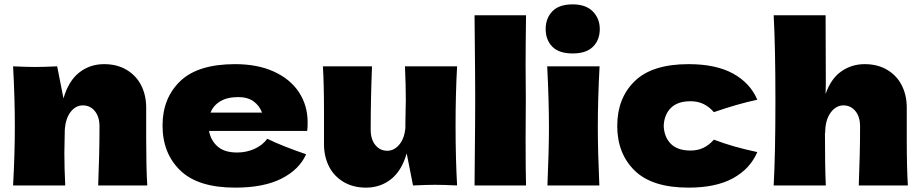

<svg xmlns="http://www.w3.org/2000/svg" viewBox="-20 -850 4221 880"><path d="M430 0Q436 -147 436 -271Q436 -315 414.5 -341Q393 -367 360 -367Q327 -367 304 -337.5Q281 -308 277 -257Q275 -181 275 -149Q275 -81 279 0H40Q48 -144 48 -272Q48 -400 40 -546Q106 -543 141 -543Q178 -543 242 -546L271 -399Q294 -479 343 -517.5Q392 -556 457 -556Q517 -556 561 -529.5Q605 -503 627.5 -458Q650 -413 650 -357V-213Q650 -80 655 0Z M1264 -250H938Q946 -206 977.5 -178.5Q1009 -151 1067 -151Q1109 -151 1146 -167.5Q1183 -184 1205 -214Q1272 -181 1383 -143Q1352 -73 1270.5 -31.5Q1189 10 1058 10Q888 10 806.5 -68.5Q725 -147 725 -275Q725 -400 806 -478Q887 -556 1058 -556Q1160 -556 1235 -522Q1310 -488 1350 -427.5Q1390 -367 1390 -289Q1390 -263 1388 -250ZM945 -334H1181Q1169 -366 1142 -385.5Q1115 -405 1072 -405Q1022 -405 990 -386Q958 -367 945 -334Z M2068 -274Q2068 -127 2075 0Q2011 -3 1974 -3Q1939 -3 1873 0L1844 -147Q1821 -67 1772 -28.5Q1723 10 1658 10Q1598 10 1554 -16.5Q1510 -43 1487.5 -88Q1465 -133 1465 -189V-333Q1465 -466 1460 -546H1685Q1679 -399 1679 -255Q1679 -211 1700.5 -185Q1722 -159 1755 -159Q1786 -159 1809.5 -186.5Q1833 -214 1838 -262V-285Q1840 -363 1840 -393Q1840 -462 1836 -546H2075Q2068 -420 2068 -274Z M2389 -216Q2389 -67 2391 0H2155L2156 -113Q2158 -299 2158 -400Q2158 -496 2156 -672L2155 -780H2391Q2389 -638 2389 -548Q2389 -448 2390 -400Q2389 -340 2389 -216Z M2481 -717Q2481 -766 2511.5 -798Q2542 -830 2605 -830Q2665 -830 2697 -797.5Q2729 -765 2729 -717Q2729 -667 2698 -636Q2667 -605 2605 -605Q2542 -605 2511.5 -636Q2481 -667 2481 -717ZM2489 0Q2496 -161 2496 -266Q2496 -391 2488 -546H2728Q2720 -397 2720 -266Q2720 -156 2727 0Z M3145 -160Q3178 -160 3204 -172.5Q3230 -185 3252 -210Q3337 -177 3451 -153Q3418 -76 3339.5 -33Q3261 10 3136 10Q2969 10 2889 -68Q2809 -146 2809 -273Q2809 -400 2889 -478Q2969 -556 3136 -556Q3261 -556 3339.5 -513Q3418 -470 3451 -393Q3362 -374 3252 -336Q3230 -361 3204 -373.5Q3178 -386 3145 -386Q3085 -386 3054.5 -355Q3024 -324 3022 -273Q3024 -222 3054.5 -191Q3085 -160 3145 -160Z M3916 0Q3922 -147 3922 -271Q3922 -315 3900.5 -341Q3879 -367 3846 -367Q3811 -367 3786.5 -333Q3762 -299 3762 -240L3761 -242Q3761 -79 3765 0H3526Q3534 -144 3534 -390Q3534 -636 3526 -780H3764L3765 -472L3764 -419Q3788 -489 3835.5 -522.5Q3883 -556 3943 -556Q4003 -556 4047 -529.5Q4091 -503 4113.5 -458Q4136 -413 4136 -357V-213Q4136 -80 4141 0Z"/></svg>

Font: Mantou Sans
Style: Regular
Weight: 400
Designer: Mant0u / artakana
Foundry: Mant0u / artakana
Version: Version 1.001;October 22, 2023;FontCreator 14.0.0.2901 64-bi